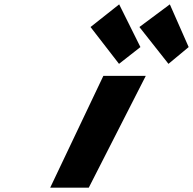

<svg xmlns="http://www.w3.org/2000/svg" viewBox="-20 -861 886 881"><path d="M454.3 -513H649L387.4 0H210.4ZM624.3 -645 526.1 -568 395.4 -737 526.8 -841ZM845.7 -645 753 -568 619.6 -737 759.3 -841Z"/></svg>

Font: Hussar
Style: BdSuprExtOblFive
Weight: 700
Foundry: Cannot Into Space Fonts
Version: Version 2.00